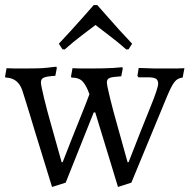

<svg xmlns="http://www.w3.org/2000/svg" viewBox="-24 -723 750 760"><path d="M602 -392Q602 -406 593 -411.5Q584 -417 561 -417H524L520 -423L525 -454Q539 -453 556 -453Q570 -452 588 -452Q606 -452 624 -452H677Q691 -452 706 -453L699 -416Q679 -414 667 -399Q655 -384 637 -341L496 0L443 17Q428 -33 412 -85Q398 -130 382.5 -181.5Q367 -233 353 -278H347L236 0L182 17Q156 -67 133 -142Q123 -174 113 -207Q103 -240 94 -270Q85 -300 77 -325Q69 -350 64 -366Q47 -415 -2 -416L-4 -420L2 -453Q19 -452 34 -452H82Q105 -452 125.5 -452.5Q146 -453 163 -455Q182 -457 199 -459L201 -454L195 -423Q162 -421 150 -416Q138 -411 138 -397Q138 -391 141.5 -374Q145 -357 150.5 -334Q156 -311 163.5 -283Q171 -255 179 -227Q197 -161 220 -81H224Q262 -179 289 -245.5Q316 -312 330 -350Q319 -382 304.5 -399Q290 -416 259 -416L257 -420L263 -453Q280 -452 295 -452H343Q365 -452 386 -452.5Q407 -453 424 -454Q443 -455 460 -457L462 -452L456 -421Q421 -419 410 -414.5Q399 -410 399 -397Q399 -391 402.5 -374.5Q406 -358 411.5 -335Q417 -312 424.5 -284Q432 -256 440 -228Q458 -162 481 -81H485Q539 -220 570.5 -297Q602 -374 602 -392ZM209 -550Q233 -576 257.5 -602.5Q282 -629 302 -652Q325 -678 347 -703H361Q383 -678 406 -652Q426 -629 450 -602.5Q474 -576 499 -550L485 -528L476 -527Q441 -558 407.5 -583Q374 -608 354 -624Q333 -608 300.5 -583.5Q268 -559 232 -527L223 -528Z"/></svg>

Font: Alegreya
Style: Regular
Weight: 400
Designer: Juan Pablo del Peral
Foundry: Juan Pablo del Peral
Version: Version 1.003